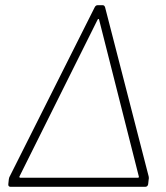

<svg xmlns="http://www.w3.org/2000/svg" viewBox="-20 -720 639 740"><path d="M20 0H540C546 0 550 -4 551 -10L553 -28C554 -32 554 -35 553 -40L385 -692C383 -698 380 -700 375 -700H357C352 -700 348 -698 345 -692L18 -41C15 -36 15 -33 14 -29L12 -10C11 -4 15 0 20 0ZM55 -40 356 -644C358 -648 362 -648 362 -644L515 -40C516 -38 515 -35 512 -35H58C55 -35 54 -38 55 -40Z"/></svg>

Font: Barlow ExtraLight
Style: Italic
Weight: 275
Italic angle: -7°
Designer: Jeremy Tribby
Foundry: Tribby Type
Version: Version 1.422;hotconv 1.0.109;makeotfexe 2.5.65596